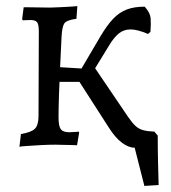

<svg xmlns="http://www.w3.org/2000/svg" viewBox="-20 -477 563 633"><path d="M263 -202 234 -226 311 -357Q333 -394 353 -415Q373 -436 397.5 -445.5Q422 -455 457 -455Q475 -435 476.5 -417.5Q478 -400 476 -372L468 -365Q433 -380 410.5 -380Q388 -380 371.5 -366.5Q355 -353 339 -326ZM44 7 49 -35Q84 -41 95.5 -53Q107 -65 107 -95L108 -373Q108 -396 102.5 -403.5Q97 -411 80 -411Q73 -411 64 -410.5Q55 -410 55 -410L53 -414L58 -453Q58 -453 73.5 -453Q89 -453 109.5 -452.5Q130 -452 145 -452Q157 -452 172.5 -453Q188 -454 202.5 -454.5Q217 -455 226 -456Q235 -457 235 -457L232 -415Q201 -411 193 -401Q185 -391 183 -357Q181 -313 178.5 -262.5Q176 -212 174.5 -166Q173 -120 173 -89Q173 -61 180.5 -51Q188 -41 208 -41Q218 -41 228.5 -42Q239 -43 239 -43L241 -40L234 2Q234 2 226.5 1.5Q219 1 208 1Q197 1 185 0.5Q173 0 163 0Q140 0 112.5 1.5Q85 3 65 4.5Q45 6 44 7ZM500 -30Q500 15 501 56Q502 97 503 133L456 136L424 10Q404 10 382 -6.5Q360 -23 339 -56L242 -207H137V-258L268 -250L280 -272L402 -92Q415 -73 426 -62.5Q437 -52 451.5 -48Q466 -44 489 -43Z"/></svg>

Font: Alegreya
Style: Regular
Weight: 400
Designer: Juan Pablo del Peral
Foundry: Huerta Tipografica
Version: Version 2.009